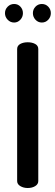

<svg xmlns="http://www.w3.org/2000/svg" viewBox="-20 -943 278 963"><path d="M66 -35V-697Q66 -714 81.5 -722.5Q97 -731 119 -731Q141 -731 156.5 -722.5Q172 -714 172 -697V-35Q172 -19 156.5 -9.5Q141 0 119 0Q98 0 82 -9.5Q66 -19 66 -35ZM51 -830Q32 -830 18.5 -844Q5 -858 5 -877Q5 -896 18.5 -909.5Q32 -923 51 -923Q70 -923 82.5 -909.5Q95 -896 95 -877Q95 -858 82 -844Q69 -830 51 -830ZM158 -909.5Q171 -923 190 -923Q209 -923 222 -909.5Q235 -896 235 -877Q235 -858 222 -844Q209 -830 190 -830Q171 -830 158 -844Q145 -858 145 -877Q145 -896 158 -909.5Z"/></svg>

Font: Dosis
Style: SemiBold
Weight: 600
Designer: Edgar Tolentino, Pablo Impallari, Igino Marini
Foundry: Edgar Tolentino, Pablo Impallari, Igino Marini
Version: Version 1.007